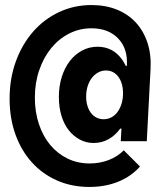

<svg xmlns="http://www.w3.org/2000/svg" viewBox="-20 -690 640 760"><path d="M576 -418Q579 -474.9 563.5 -521.4Q548 -568 517.5 -601Q487 -634 442.5 -652Q398 -670 342 -670Q273 -670 213.5 -642Q154 -614 110.6 -564.1Q67.2 -514.2 42.6 -446.6Q18 -379 18 -299Q18 -222.4 41 -158.2Q64 -94 106 -47.5Q148 -1 206 24.5Q264 50 334 50Q397 50 448.5 29Q500 8 534 -31L470 -95Q444 -69 409 -56Q374 -43 335 -43Q287 -43 247.3 -62.4Q207.6 -81.8 178.8 -116.3Q150.1 -150.8 134.1 -198.6Q118 -246.5 118 -303.4Q118 -362 135.2 -412.1Q152.4 -462.3 182.4 -499.1Q212.4 -536 253.4 -557Q294.4 -578 342 -578Q409.7 -578 448.4 -537Q487 -496 482 -429H474V-423L458 -131H561ZM350.5 -124Q383 -124 409.9 -139.2Q436.8 -154.4 456.3 -181.4Q475.7 -208.4 486.9 -245.2Q498 -282 498 -326.4Q498 -407 462 -456Q426 -505 366 -505Q333 -505 304.9 -489.9Q276.8 -474.7 256.4 -448.4Q236 -422 224.5 -385.5Q213 -349 213 -306Q213 -266.1 223 -232.6Q233 -199 251.6 -175.2Q270.3 -151.4 295.6 -137.7Q320.9 -124 350.5 -124ZM390.2 -218Q375 -218 362 -224.5Q349 -231 340 -243Q331 -255 326 -271.5Q321 -288 321 -307.9Q321 -330 327 -349Q333 -368 343.5 -381.5Q354 -395 368.3 -403Q382.6 -411 399 -411Q430 -411 448.5 -386Q467 -361 467 -320Q467 -298 461 -279Q455 -260 445 -246.5Q435 -233 420.9 -225.5Q406.7 -218 390.2 -218ZM450 -181H456.8H461.2H468L460 -189Z"/></svg>

Font: CommitMonoV143 ExtLt
Style: Regular
Weight: 200
Monospace: yes
Designer: Eigil Nikolajsen
Foundry: Eigil Nikolajsen
Version: Version 1.143